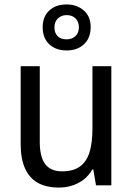

<svg xmlns="http://www.w3.org/2000/svg" viewBox="-20 -834 599 864"><path d="M481 -536V0H412L400 -71H395Q380 -44 356.5 -26Q333 -8 305 1Q277 10 245 10Q187 10 149 -12Q111 -34 92 -77.5Q73 -121 73 -186V-536H159V-195Q159 -128 183.5 -95.5Q208 -63 259 -63Q310 -63 340 -85Q370 -107 383 -149.5Q396 -192 396 -255V-536ZM280 -607Q231 -607 201.5 -635Q172 -663 172 -711Q172 -759 201.5 -786.5Q231 -814 280 -814Q326 -814 357 -787Q388 -760 388 -712Q388 -663 358 -635Q328 -607 280 -607ZM280 -657Q304 -657 319.5 -671.5Q335 -686 335 -711Q335 -736 320 -751Q305 -766 280 -766Q256 -766 240.5 -751Q225 -736 225 -711Q225 -686 239 -671.5Q253 -657 280 -657Z"/></svg>

Font: Noto Sans Khmer SemiCondensed
Style: Regular
Weight: 400
Width: 4
Designer: Danh Hong and the Monotype Design Team
Foundry: Monotype Imaging Inc.
Version: Version 2.004